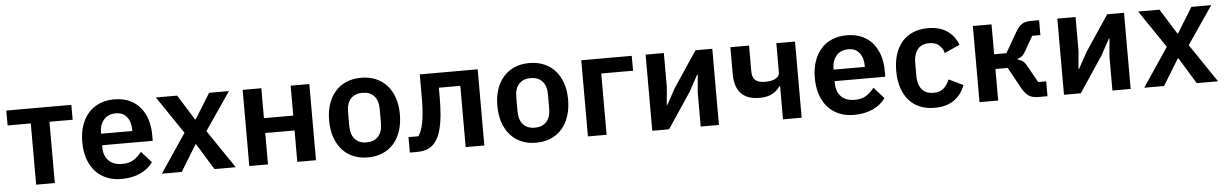

<svg xmlns="http://www.w3.org/2000/svg" viewBox="-30 -916 8358 1311"><g transform="rotate(-5 4149.5 -261.0)"><path d="M179 -420H20V-522H466V-420H307V0H179Z M764 12Q706 12 660.5 -7.5Q615 -27 583.5 -62.5Q552 -98 535 -148.5Q518 -199 518 -262Q518 -324 534.5 -374Q551 -424 582 -459.5Q613 -495 658 -514.5Q703 -534 760 -534Q821 -534 866 -513Q911 -492 940 -456Q969 -420 983.5 -372.5Q998 -325 998 -271V-229H651V-216Q651 -159 683 -124.5Q715 -90 778 -90Q826 -90 856.5 -110Q887 -130 911 -161L980 -84Q948 -39 892.5 -13.5Q837 12 764 12ZM762 -438Q711 -438 681 -404Q651 -370 651 -316V-308H865V-317Q865 -371 838.5 -404.5Q812 -438 762 -438Z M1041 0 1219 -265 1045 -522H1191L1299 -349H1303L1410 -522H1546L1369 -263L1547 0H1401L1291 -180H1287L1177 0Z M1640 -522H1768V-317H1969V-522H2097V0H1969V-215H1768V0H1640Z M2452 12Q2396 12 2351.5 -7Q2307 -26 2275.5 -62Q2244 -98 2227 -148.5Q2210 -199 2210 -262Q2210 -325 2227 -375Q2244 -425 2275.5 -460.5Q2307 -496 2351.5 -515Q2396 -534 2452 -534Q2508 -534 2553 -515Q2598 -496 2629.5 -460.5Q2661 -425 2678 -375Q2695 -325 2695 -262Q2695 -199 2678 -148.5Q2661 -98 2629.5 -62Q2598 -26 2553 -7Q2508 12 2452 12ZM2452 -91Q2503 -91 2532 -122Q2561 -153 2561 -213V-310Q2561 -369 2532 -400Q2503 -431 2452 -431Q2402 -431 2373 -400Q2344 -369 2344 -310V-213Q2344 -153 2373 -122Q2402 -91 2452 -91Z M2740 -102H2808Q2818 -117 2826.5 -138Q2835 -159 2841 -189.5Q2847 -220 2850.5 -262.5Q2854 -305 2854 -362V-522H3251V0H3123V-420H2976V-356Q2976 -285 2971 -232.5Q2966 -180 2956.5 -142Q2947 -104 2933.5 -78.5Q2920 -53 2904 -37Q2881 -14 2852 -5Q2823 4 2781 4H2740Z M3605 12Q3549 12 3504.5 -7Q3460 -26 3428.5 -62Q3397 -98 3380 -148.5Q3363 -199 3363 -262Q3363 -325 3380 -375Q3397 -425 3428.5 -460.5Q3460 -496 3504.5 -515Q3549 -534 3605 -534Q3661 -534 3706 -515Q3751 -496 3782.5 -460.5Q3814 -425 3831 -375Q3848 -325 3848 -262Q3848 -199 3831 -148.5Q3814 -98 3782.5 -62Q3751 -26 3706 -7Q3661 12 3605 12ZM3605 -91Q3656 -91 3685 -122Q3714 -153 3714 -213V-310Q3714 -369 3685 -400Q3656 -431 3605 -431Q3555 -431 3526 -400Q3497 -369 3497 -310V-213Q3497 -153 3526 -122Q3555 -91 3605 -91Z M3961 -522H4307V-420H4089V0H3961Z M4402 -522H4527V-289L4516 -167H4520L4581 -278L4744 -522H4859V0H4734V-233L4745 -356H4741L4680 -244L4517 0H4402Z M5298 -227H5293Q5273 -197 5239 -178.5Q5205 -160 5152 -160Q4983 -160 4983 -339V-522H5111V-346Q5111 -304 5132 -285Q5153 -266 5199 -266Q5246 -266 5272 -281Q5298 -296 5298 -322V-522H5426V0H5298Z M5785 12Q5727 12 5681.5 -7.5Q5636 -27 5604.5 -62.5Q5573 -98 5556 -148.5Q5539 -199 5539 -262Q5539 -324 5555.5 -374Q5572 -424 5603 -459.5Q5634 -495 5679 -514.5Q5724 -534 5781 -534Q5842 -534 5887 -513Q5932 -492 5961 -456Q5990 -420 6004.5 -372.5Q6019 -325 6019 -271V-229H5672V-216Q5672 -159 5704 -124.5Q5736 -90 5799 -90Q5847 -90 5877.5 -110Q5908 -130 5932 -161L6001 -84Q5969 -39 5913.5 -13.5Q5858 12 5785 12ZM5783 -438Q5732 -438 5702 -404Q5672 -370 5672 -316V-308H5886V-317Q5886 -371 5859.5 -404.5Q5833 -438 5783 -438Z M6338 12Q6280 12 6235 -7Q6190 -26 6159.5 -62Q6129 -98 6113 -148.5Q6097 -199 6097 -262Q6097 -325 6113 -375Q6129 -425 6159.5 -460.5Q6190 -496 6235 -515Q6280 -534 6338 -534Q6417 -534 6468.5 -499Q6520 -464 6543 -402L6438 -355Q6429 -388 6404.5 -409.5Q6380 -431 6338 -431Q6284 -431 6257.5 -397Q6231 -363 6231 -308V-213Q6231 -158 6257.5 -124.5Q6284 -91 6338 -91Q6384 -91 6409 -114.5Q6434 -138 6448 -173L6546 -126Q6520 -57 6467 -22.5Q6414 12 6338 12Z M6645 -522H6773V-317H6857L6936 -454Q6958 -492 6981 -507Q7004 -522 7042 -522H7099V-420H7043L6988 -324Q6974 -298 6961 -287.5Q6948 -277 6930 -272V-267Q6948 -263 6962.5 -253Q6977 -243 6991 -218L7056 -102H7111V0H7046Q7008 0 6983.5 -16Q6959 -32 6937 -71L6857 -216H6773V0H6645Z M7224 -522H7349V-289L7338 -167H7342L7403 -278L7566 -522H7681V0H7556V-233L7567 -356H7563L7502 -244L7339 0H7224Z M7774 0 7952 -265 7778 -522H7924L8032 -349H8036L8143 -522H8279L8102 -263L8280 0H8134L8024 -180H8020L7910 0Z"/></g></svg>

Font: IBM Plex Sans SmBld
Style: Regular
Weight: 600
Designer: Mike Abbink, Paul van der Laan, Pieter van Rosmalen
Foundry: Bold Monday
Version: Version 3.005